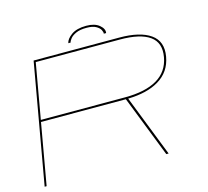

<svg xmlns="http://www.w3.org/2000/svg" viewBox="-110 -911 1123 1039"><g transform="rotate(-15 451.0 -391.5)"><path d="M15.5 0 134.5 -675H614Q730 -675 788.5 -634Q847 -593 832.5 -510Q818 -427 748 -385.5Q682 -346 575.5 -343.5L710 0H697L562.5 -343.5Q562 -343.5 562 -343.5H87L26.5 0ZM89 -354.5H560.5Q674.5 -354.5 740.5 -393Q806.5 -431.5 820.5 -510Q834.5 -588.5 781.5 -626.2Q728.5 -664 615 -664H143.5ZM458 -783Q505 -783 530.8 -761.5Q556.5 -740 552 -717H539Q540.5 -725.5 533.8 -738.5Q527 -751.5 508.5 -761.8Q490 -772 456 -772Q419.5 -772 397.5 -762Q375.5 -752 365 -739Q354.5 -726 353 -717H340Q344.5 -740 374.2 -761.5Q404 -783 458 -783Z"/></g></svg>

Font: Anybody UltraExpanded Thin
Style: Italic
Weight: 100
Width: 9
Italic angle: -10°
Designer: Tyler Finck
Foundry: Etcetera Type Company
Version: Version 1.010; ttfautohint (v1.8.3) -l 8 -r 50 -G 200 -x 14 